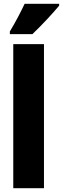

<svg xmlns="http://www.w3.org/2000/svg" viewBox="-20 -993 332 1013"><path d="M292 -963V-973H110C89 -929 64 -880 32 -827V-813H151C201 -860 264 -929 292 -963ZM212 0V-760H50V0Z"/></svg>

Font: Noto Sans Devanagari ExtraCondensed Black
Style: Regular
Weight: 900
Width: 2
Designer: Jelle Bosma - Monotype Design Team
Foundry: Monotype Imaging Inc.
Version: Version 2.004